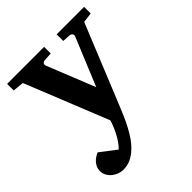

<svg xmlns="http://www.w3.org/2000/svg" viewBox="-200 -611 965 965"><g transform="rotate(-45 283.0 -128.5)"><path d="M503.9 -434.1 331.1 -9.8Q321.8 12.7 310.5 39.1Q299.3 65.4 285.4 92Q271.5 118.7 254.9 143.3Q238.3 168 217.8 187Q196.8 207.5 172.1 219.2Q147.5 231 118.2 231Q103.5 231 87.6 225.3Q71.8 219.7 58.8 209.2Q45.9 198.7 37.6 183.8Q29.3 168.9 29.8 150.9Q29.8 137.2 34.9 125.7Q40 114.3 48.1 105Q56.2 95.7 66.7 88.9Q77.1 82 87.9 77.1L172.9 142.1Q186.5 129.4 198.5 111.8Q210.4 94.2 220 75.4Q229.5 56.6 236.6 39.1Q243.7 21.5 247.1 8.8L68.8 -435.1L9.8 -440.9V-487.8H272.9V-440.9L227.1 -438Q217.8 -437 213.4 -430.7Q209 -424.3 211.9 -416L314.9 -159.2L420.9 -416Q423.8 -423.3 418.9 -430.2Q414.1 -437 405.8 -438L361.8 -440.9V-487.8H557.1V-440.9Z"/></g></svg>

Font: Charis SIL Phon
Style: Bold
Weight: 700
Foundry: SIL International
Version: Version 5.000